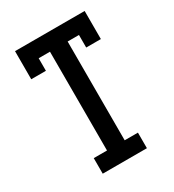

<svg xmlns="http://www.w3.org/2000/svg" viewBox="-178 -838 855 941"><g transform="rotate(-30 250.0 -367.5)"><path d="M125 0V-88H200V-647H136V-576H53V-735H447V-576H364V-647H300V-88H375V0Z"/></g></svg>

Font: Iosevka Slab Semibold
Style: Regular
Weight: 600
Monospace: yes
Designer: Belleve Invis
Foundry: Belleve Invis
Version: Version 11.1.1; ttfautohint (v1.8.3)